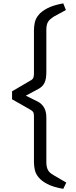

<svg xmlns="http://www.w3.org/2000/svg" viewBox="-20 -891 462 1165"><path d="M186 -188Q186 -196.8 184.6 -202.6Q183.1 -208.5 179.9 -212.6Q176.8 -216.8 171.9 -220.2Q167 -223.6 160.6 -227.5L53.2 -288.6V-336.9L169.9 -405.3Q180.2 -411.6 183.1 -421.9Q186 -432.1 186 -444.3V-707.5Q186 -729.5 190.9 -753.7Q195.8 -777.8 213.9 -800Q231.9 -822.3 267.3 -840.8Q302.7 -859.4 363.8 -870.6L379.9 -830.1L305.2 -789.6Q293.5 -781.7 285.2 -774.4Q276.9 -767.1 271.5 -758.3Q266.1 -749.5 263.7 -737.5Q261.2 -725.6 261.2 -709V-457Q261.2 -435.1 258.8 -418.5Q256.3 -401.9 250.5 -389.4Q244.6 -377 235.4 -367.7Q226.1 -358.4 212.4 -351.1L136.7 -310.5L210.4 -273.9Q233.9 -261.2 247.6 -238Q261.2 -214.8 261.2 -176.8V90.8Q261.2 107.9 263.7 119.9Q266.1 131.8 271.2 141.1Q276.4 150.4 284.7 157.7Q293 165 305.2 171.9L382.3 216.8L363.8 254.9Q302.7 244.1 267.3 225.6Q231.9 207 213.9 184.8Q195.8 162.6 190.9 138.2Q186 113.8 186 91.8Z"/></svg>

Font: Fjord
Style: One
Weight: 400
Designer: Viktoriya Grabowska
Foundry: Viktoriya Grabowska
Version: Version 1.002